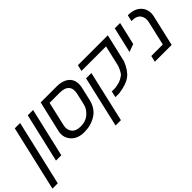

<svg xmlns="http://www.w3.org/2000/svg" viewBox="19 -1309 2217 2217"><g transform="rotate(-45 1128.0 -200.0)"><path d="M16 200 201 -600H288L103 200Z M274 0 413 -600H500L361 0Z M992 -372Q1009 -446 974 -485Q940 -524 856 -524H693L625 -228Q610 -166 643 -121Q676 -76 757 -76Q834 -76 888 -120Q944 -166 959 -228ZM739 0Q629 0 573 -65Q515 -132 536 -222L624 -600H881Q996 -600 1050 -541Q1104 -482 1080 -378L1044 -222Q1017 -107 933 -54Q848 0 739 0Z M1278 -426 1134 200H1047L1191 -426ZM1640 -255Q1596 -146 1532 -98Q1468 -50 1339 -33H1277L1294 -109H1349Q1380 -113 1415 -122Q1439 -128 1463 -142Q1484 -154 1496 -163Q1510 -173 1521 -193Q1536 -219 1538 -224Q1539 -226 1541.5 -232Q1544 -238 1547.5 -245.5Q1551 -253 1554 -261L1615 -524H1214L1232 -600H1720Z M1834 -600H1921L1856 -321L1761 -286Z M2047 -600Q2161 -600 2216 -536Q2271 -472 2250 -378L2163 0H1888L1906 -76H2094L2162 -372Q2177 -433 2146 -479Q2116 -524 2029 -524Z"/></g></svg>

Font: Miedinger
Style: Italic
Weight: 400
Italic angle: -13°
Version: Version 001.000